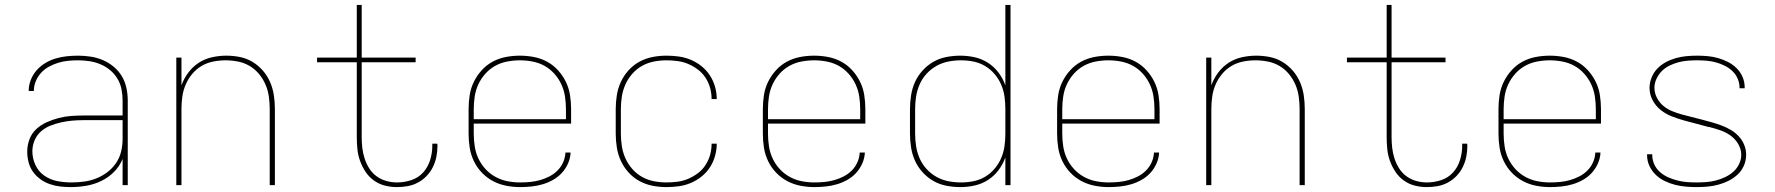

<svg xmlns="http://www.w3.org/2000/svg" viewBox="-20 -755 7240 783"><path d="M268 8Q247 8 225.5 5.5Q204 3 183.5 -4Q163 -11 145 -24Q127 -37 114.5 -54.5Q102 -72 96.5 -93.5Q91 -115 91 -136Q91 -162 100 -186.5Q109 -211 128 -228.5Q147 -246 170.5 -256.5Q194 -267 218.5 -273.5Q243 -280 269 -282Q295 -284 320 -284H480V-345Q480 -368 475.5 -391Q471 -414 459 -434Q447 -454 429 -469Q411 -484 389.5 -493Q368 -502 345 -505.5Q322 -509 298 -509Q278 -509 257.5 -507Q237 -505 217.5 -499Q198 -493 179.5 -483Q161 -473 147.5 -458Q134 -443 126 -424Q118 -405 118 -384H97Q97 -407 105.5 -429Q114 -451 129.5 -468.5Q145 -486 165 -498Q185 -510 207 -516.5Q229 -523 252 -525.5Q275 -528 298 -528Q324 -528 350 -524Q376 -520 399.5 -510Q423 -500 443.5 -483Q464 -466 477 -444Q490 -422 495.5 -396.5Q501 -371 501 -345V0H480V-107Q468 -77 445 -54Q422 -31 393 -17Q364 -3 332 2.5Q300 8 268 8ZM271 -11Q297 -11 323 -14.5Q349 -18 373 -27.5Q397 -37 418 -53Q439 -69 453.5 -90.5Q468 -112 474 -137.5Q480 -163 480 -189V-265H320Q297 -265 274.5 -263Q252 -261 229.5 -256Q207 -251 185.5 -242.5Q164 -234 147 -219Q130 -204 121 -182.5Q112 -161 112 -138Q112 -109 124.5 -82Q137 -55 161 -38.5Q185 -22 213.5 -16.5Q242 -11 271 -11Z M699 0V-520H720V-407Q730 -435 748 -459Q766 -483 790.5 -499Q815 -515 844.5 -521.5Q874 -528 903 -528Q931 -528 958.5 -522.5Q986 -517 1010 -502.5Q1034 -488 1052.5 -466.5Q1071 -445 1082 -419Q1093 -393 1097 -365.5Q1101 -338 1101 -310V0H1080V-310Q1080 -335 1076.5 -360.5Q1073 -386 1063 -409.5Q1053 -433 1036.5 -453Q1020 -473 998 -486Q976 -499 950.5 -504Q925 -509 900 -509Q875 -509 849.5 -504Q824 -499 802 -486Q780 -473 763.5 -453Q747 -433 737 -409.5Q727 -386 723.5 -360.5Q720 -335 720 -310V0Z M1599 8Q1574 8 1550 2Q1526 -4 1505.5 -18.5Q1485 -33 1471 -54Q1457 -75 1448.5 -98.5Q1440 -122 1437.5 -146.5Q1435 -171 1435 -196V-501H1273V-520H1435V-735H1455V-520H1675V-501H1455V-196Q1455 -174 1457.5 -152Q1460 -130 1467 -108.5Q1474 -87 1486 -68Q1498 -49 1516 -36Q1534 -23 1555.5 -17Q1577 -11 1599 -11Q1629 -11 1657.5 -20.5Q1686 -30 1705.5 -51.5Q1725 -73 1734 -102Q1743 -131 1743 -160Q1743 -162 1743 -164Q1743 -166 1743 -169H1763Q1764 -166 1764 -163.5Q1764 -161 1764 -159Q1764 -137 1759.5 -115Q1755 -93 1745 -73Q1735 -53 1719.5 -37Q1704 -21 1684.5 -10.5Q1665 0 1643 4Q1621 8 1599 8Z M2101 8Q2073 8 2044.5 2.5Q2016 -3 1990.5 -16.5Q1965 -30 1945 -51Q1925 -72 1912.5 -98Q1900 -124 1895.5 -152.5Q1891 -181 1891 -210V-310Q1891 -339 1895.5 -367.5Q1900 -396 1912.5 -421.5Q1925 -447 1944.5 -468.5Q1964 -490 1989 -503.5Q2014 -517 2042.5 -522.5Q2071 -528 2100 -528Q2129 -528 2157.5 -522.5Q2186 -517 2211 -503.5Q2236 -490 2255.5 -468.5Q2275 -447 2287.5 -421.5Q2300 -396 2304.5 -367.5Q2309 -339 2309 -310V-251H1912V-210Q1912 -184 1916 -158Q1920 -132 1931 -108.5Q1942 -85 1960 -65.5Q1978 -46 2001 -33.5Q2024 -21 2049.5 -16Q2075 -11 2101 -11Q2122 -11 2142.5 -13Q2163 -15 2182.5 -20.5Q2202 -26 2220.5 -35.5Q2239 -45 2253.5 -59.5Q2268 -74 2276.5 -93Q2285 -112 2286 -133H2307Q2306 -110 2296.5 -88.5Q2287 -67 2271.5 -50Q2256 -33 2235.5 -21.5Q2215 -10 2193 -3.5Q2171 3 2147.5 5.5Q2124 8 2101 8ZM1912 -269H2288V-310Q2288 -336 2284 -362Q2280 -388 2269 -411.5Q2258 -435 2240.5 -454.5Q2223 -474 2200.5 -486.5Q2178 -499 2152 -504Q2126 -509 2100 -509Q2074 -509 2048 -504Q2022 -499 1999.5 -486.5Q1977 -474 1959.5 -454.5Q1942 -435 1931 -411.5Q1920 -388 1916 -362Q1912 -336 1912 -310Z M2698 8Q2669 8 2641 2.5Q2613 -3 2588 -16.5Q2563 -30 2543.5 -51.5Q2524 -73 2512 -99Q2500 -125 2495.5 -153.5Q2491 -182 2491 -210V-310Q2491 -338 2495.5 -366.5Q2500 -395 2512 -421Q2524 -447 2543.5 -468.5Q2563 -490 2588 -503.5Q2613 -517 2641 -522.5Q2669 -528 2698 -528Q2723 -528 2748.5 -524.5Q2774 -521 2797.5 -511Q2821 -501 2841 -485Q2861 -469 2875 -447.5Q2889 -426 2896 -401Q2903 -376 2903 -351H2882Q2882 -374 2876 -396Q2870 -418 2857.5 -437.5Q2845 -457 2826.5 -471Q2808 -485 2787 -494Q2766 -503 2743 -506Q2720 -509 2698 -509Q2672 -509 2646.5 -504Q2621 -499 2598.5 -486.5Q2576 -474 2558.5 -454Q2541 -434 2530.5 -410.5Q2520 -387 2516 -361.5Q2512 -336 2512 -310V-210Q2512 -184 2516 -158.5Q2520 -133 2530.5 -109.5Q2541 -86 2558.5 -66Q2576 -46 2598.5 -33.5Q2621 -21 2646.5 -16Q2672 -11 2698 -11Q2720 -11 2743 -14Q2766 -17 2787 -26Q2808 -35 2826.5 -49Q2845 -63 2857.5 -82.5Q2870 -102 2876 -124Q2882 -146 2882 -169H2903Q2903 -144 2896 -119Q2889 -94 2875 -72.5Q2861 -51 2841 -35Q2821 -19 2797.5 -9Q2774 1 2748.5 4.5Q2723 8 2698 8Z M3301 8Q3273 8 3244.5 2.5Q3216 -3 3190.5 -16.5Q3165 -30 3145 -51Q3125 -72 3112.5 -98Q3100 -124 3095.5 -152.5Q3091 -181 3091 -210V-310Q3091 -339 3095.5 -367.5Q3100 -396 3112.5 -421.5Q3125 -447 3144.5 -468.5Q3164 -490 3189 -503.5Q3214 -517 3242.5 -522.5Q3271 -528 3300 -528Q3329 -528 3357.5 -522.5Q3386 -517 3411 -503.5Q3436 -490 3455.5 -468.5Q3475 -447 3487.5 -421.5Q3500 -396 3504.5 -367.5Q3509 -339 3509 -310V-251H3112V-210Q3112 -184 3116 -158Q3120 -132 3131 -108.5Q3142 -85 3160 -65.5Q3178 -46 3201 -33.5Q3224 -21 3249.5 -16Q3275 -11 3301 -11Q3322 -11 3342.5 -13Q3363 -15 3382.5 -20.5Q3402 -26 3420.5 -35.5Q3439 -45 3453.5 -59.5Q3468 -74 3476.5 -93Q3485 -112 3486 -133H3507Q3506 -110 3496.5 -88.5Q3487 -67 3471.5 -50Q3456 -33 3435.5 -21.5Q3415 -10 3393 -3.5Q3371 3 3347.5 5.5Q3324 8 3301 8ZM3112 -269H3488V-310Q3488 -336 3484 -362Q3480 -388 3469 -411.5Q3458 -435 3440.5 -454.5Q3423 -474 3400.5 -486.5Q3378 -499 3352 -504Q3326 -509 3300 -509Q3274 -509 3248 -504Q3222 -499 3199.5 -486.5Q3177 -474 3159.5 -454.5Q3142 -435 3131 -411.5Q3120 -388 3116 -362Q3112 -336 3112 -310Z M3896 8Q3868 8 3839.5 2.5Q3811 -3 3786.5 -17Q3762 -31 3742.5 -52.5Q3723 -74 3711.5 -99.5Q3700 -125 3695.5 -153.5Q3691 -182 3691 -210V-310Q3691 -338 3695.5 -366.5Q3700 -395 3711.5 -420.5Q3723 -446 3742.5 -467.5Q3762 -489 3786.5 -503Q3811 -517 3839.5 -522.5Q3868 -528 3896 -528Q3926 -528 3955 -521.5Q3984 -515 4009 -499Q4034 -483 4052 -459Q4070 -435 4080 -407V-735H4101V0H4080V-113Q4070 -85 4052 -61Q4034 -37 4009 -21Q3984 -5 3955 1.5Q3926 8 3896 8ZM3899 -11Q3925 -11 3950 -16Q3975 -21 3997 -34Q4019 -47 4036 -67Q4053 -87 4063 -110.5Q4073 -134 4076.5 -159Q4080 -184 4080 -210V-310Q4080 -336 4076.5 -361Q4073 -386 4063 -409.5Q4053 -433 4036 -453Q4019 -473 3997 -486Q3975 -499 3950 -504Q3925 -509 3899 -509Q3873 -509 3847.5 -504Q3822 -499 3799.5 -486.5Q3777 -474 3759 -454.5Q3741 -435 3730.5 -411Q3720 -387 3716 -361.5Q3712 -336 3712 -310V-210Q3712 -184 3716 -158.5Q3720 -133 3730.5 -109Q3741 -85 3759 -65.5Q3777 -46 3799.5 -33.5Q3822 -21 3847.5 -16Q3873 -11 3899 -11Z M4501 8Q4473 8 4444.5 2.5Q4416 -3 4390.5 -16.5Q4365 -30 4345 -51Q4325 -72 4312.5 -98Q4300 -124 4295.5 -152.5Q4291 -181 4291 -210V-310Q4291 -339 4295.5 -367.5Q4300 -396 4312.5 -421.5Q4325 -447 4344.5 -468.5Q4364 -490 4389 -503.5Q4414 -517 4442.5 -522.5Q4471 -528 4500 -528Q4529 -528 4557.5 -522.5Q4586 -517 4611 -503.5Q4636 -490 4655.5 -468.5Q4675 -447 4687.5 -421.5Q4700 -396 4704.5 -367.5Q4709 -339 4709 -310V-251H4312V-210Q4312 -184 4316 -158Q4320 -132 4331 -108.5Q4342 -85 4360 -65.5Q4378 -46 4401 -33.5Q4424 -21 4449.5 -16Q4475 -11 4501 -11Q4522 -11 4542.5 -13Q4563 -15 4582.5 -20.5Q4602 -26 4620.5 -35.5Q4639 -45 4653.5 -59.5Q4668 -74 4676.5 -93Q4685 -112 4686 -133H4707Q4706 -110 4696.5 -88.5Q4687 -67 4671.5 -50Q4656 -33 4635.5 -21.5Q4615 -10 4593 -3.5Q4571 3 4547.5 5.5Q4524 8 4501 8ZM4312 -269H4688V-310Q4688 -336 4684 -362Q4680 -388 4669 -411.5Q4658 -435 4640.5 -454.5Q4623 -474 4600.5 -486.5Q4578 -499 4552 -504Q4526 -509 4500 -509Q4474 -509 4448 -504Q4422 -499 4399.5 -486.5Q4377 -474 4359.5 -454.5Q4342 -435 4331 -411.5Q4320 -388 4316 -362Q4312 -336 4312 -310Z M4899 0V-520H4920V-407Q4930 -435 4948 -459Q4966 -483 4990.5 -499Q5015 -515 5044.5 -521.5Q5074 -528 5103 -528Q5131 -528 5158.5 -522.5Q5186 -517 5210 -502.5Q5234 -488 5252.5 -466.5Q5271 -445 5282 -419Q5293 -393 5297 -365.5Q5301 -338 5301 -310V0H5280V-310Q5280 -335 5276.5 -360.5Q5273 -386 5263 -409.5Q5253 -433 5236.5 -453Q5220 -473 5198 -486Q5176 -499 5150.5 -504Q5125 -509 5100 -509Q5075 -509 5049.5 -504Q5024 -499 5002 -486Q4980 -473 4963.5 -453Q4947 -433 4937 -409.5Q4927 -386 4923.5 -360.5Q4920 -335 4920 -310V0Z M5799 8Q5774 8 5750 2Q5726 -4 5705.5 -18.5Q5685 -33 5671 -54Q5657 -75 5648.5 -98.5Q5640 -122 5637.5 -146.5Q5635 -171 5635 -196V-501H5473V-520H5635V-735H5655V-520H5875V-501H5655V-196Q5655 -174 5657.5 -152Q5660 -130 5667 -108.5Q5674 -87 5686 -68Q5698 -49 5716 -36Q5734 -23 5755.5 -17Q5777 -11 5799 -11Q5829 -11 5857.5 -20.5Q5886 -30 5905.5 -51.5Q5925 -73 5934 -102Q5943 -131 5943 -160Q5943 -162 5943 -164Q5943 -166 5943 -169H5963Q5964 -166 5964 -163.5Q5964 -161 5964 -159Q5964 -137 5959.5 -115Q5955 -93 5945 -73Q5935 -53 5919.5 -37Q5904 -21 5884.5 -10.5Q5865 0 5843 4Q5821 8 5799 8Z M6301 8Q6273 8 6244.5 2.5Q6216 -3 6190.5 -16.5Q6165 -30 6145 -51Q6125 -72 6112.5 -98Q6100 -124 6095.5 -152.5Q6091 -181 6091 -210V-310Q6091 -339 6095.5 -367.5Q6100 -396 6112.5 -421.5Q6125 -447 6144.5 -468.5Q6164 -490 6189 -503.5Q6214 -517 6242.5 -522.5Q6271 -528 6300 -528Q6329 -528 6357.5 -522.5Q6386 -517 6411 -503.5Q6436 -490 6455.5 -468.5Q6475 -447 6487.5 -421.5Q6500 -396 6504.5 -367.5Q6509 -339 6509 -310V-251H6112V-210Q6112 -184 6116 -158Q6120 -132 6131 -108.5Q6142 -85 6160 -65.5Q6178 -46 6201 -33.5Q6224 -21 6249.5 -16Q6275 -11 6301 -11Q6322 -11 6342.5 -13Q6363 -15 6382.5 -20.5Q6402 -26 6420.5 -35.5Q6439 -45 6453.5 -59.5Q6468 -74 6476.5 -93Q6485 -112 6486 -133H6507Q6506 -110 6496.5 -88.5Q6487 -67 6471.5 -50Q6456 -33 6435.5 -21.5Q6415 -10 6393 -3.5Q6371 3 6347.5 5.5Q6324 8 6301 8ZM6112 -269H6488V-310Q6488 -336 6484 -362Q6480 -388 6469 -411.5Q6458 -435 6440.5 -454.5Q6423 -474 6400.5 -486.5Q6378 -499 6352 -504Q6326 -509 6300 -509Q6274 -509 6248 -504Q6222 -499 6199.5 -486.5Q6177 -474 6159.5 -454.5Q6142 -435 6131 -411.5Q6120 -388 6116 -362Q6112 -336 6112 -310Z M6899 8Q6877 8 6854.5 6Q6832 4 6810.5 -1.5Q6789 -7 6768.5 -17Q6748 -27 6732 -42.5Q6716 -58 6706.5 -78.5Q6697 -99 6697 -122Q6697 -123 6697 -124Q6697 -125 6697 -126H6718Q6718 -125 6718 -124Q6718 -123 6718 -123Q6718 -103 6726.5 -84.5Q6735 -66 6750 -53Q6765 -40 6783 -32Q6801 -24 6820.5 -19Q6840 -14 6859.5 -12.5Q6879 -11 6899 -11Q6919 -11 6938.5 -12.5Q6958 -14 6977.5 -19Q6997 -24 7015 -32.5Q7033 -41 7048 -54Q7063 -67 7072 -85.5Q7081 -104 7081 -124Q7081 -147 7068.5 -168Q7056 -189 7037 -202.5Q7018 -216 6996 -223.5Q6974 -231 6951 -237H6950H6948Q6923 -244 6897.5 -250.5Q6872 -257 6847 -264Q6822 -271 6797.5 -280.5Q6773 -290 6752.5 -306.5Q6732 -323 6719.5 -346.5Q6707 -370 6707 -397Q6707 -418 6715.5 -439Q6724 -460 6739 -475.5Q6754 -491 6773.5 -501.5Q6793 -512 6814.5 -518Q6836 -524 6857.5 -526Q6879 -528 6901 -528Q6923 -528 6944.5 -526Q6966 -524 6987 -518Q7008 -512 7027.5 -502Q7047 -492 7062.5 -476.5Q7078 -461 7086.5 -441Q7095 -421 7095 -399Q7095 -398 7095 -397Q7095 -396 7095 -395H7074Q7074 -396 7074 -396.5Q7074 -397 7074 -398Q7074 -417 7066 -435Q7058 -453 7044 -466Q7030 -479 7012.5 -487.5Q6995 -496 6976.5 -501Q6958 -506 6939 -507.5Q6920 -509 6901 -509Q6882 -509 6862.5 -507.5Q6843 -506 6824.5 -501Q6806 -496 6788.5 -487.5Q6771 -479 6757.5 -465.5Q6744 -452 6735.5 -434Q6727 -416 6727 -397Q6727 -376 6737 -356.5Q6747 -337 6763 -323.5Q6779 -310 6798.5 -302Q6818 -294 6838 -288.5Q6858 -283 6878.5 -278Q6899 -273 6919.5 -267.5Q6940 -262 6960 -256.5Q6980 -251 7000 -243.5Q7020 -236 7038 -225.5Q7056 -215 7070.5 -199.5Q7085 -184 7093 -164.5Q7101 -145 7101 -124Q7101 -101 7092 -80Q7083 -59 7066.5 -43.5Q7050 -28 7030 -18Q7010 -8 6988 -2Q6966 4 6943.5 6Q6921 8 6899 8Z"/></svg>

Font: Zed Sans Thin Extended
Style: Regular
Weight: 100
Width: 7
Designer: Belleve Invis
Foundry: Belleve Invis
Version: Version 1.0.0; ttfautohint (v1.8.4)